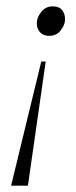

<svg xmlns="http://www.w3.org/2000/svg" viewBox="-20 -585 240 605"><path d="M135 -472Q116 -472 106 -483.5Q96 -495 96 -512Q96 -530 110 -547.5Q124 -565 146 -565Q166 -565 175.5 -553.5Q185 -542 185 -524Q185 -507 171.5 -489.5Q158 -472 135 -472ZM15 0 110 -391H124L68 0Z"/></svg>

Font: Spectral SC ExtraLight
Style: Italic
Weight: 275
Italic angle: -10°
Designer: Jean-Baptiste Levee
Foundry: Production Type
Version: Version 2.001